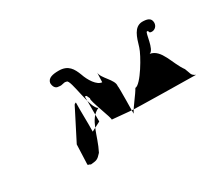

<svg xmlns="http://www.w3.org/2000/svg" viewBox="-68 -622 726 627"><g transform="rotate(-30 295.5 -308.0)"><path d="M116 -153C120 -149 123 -152 126 -148C148 -150 152 -150 168 -168C194 -218 198 -278 240 -296C216 -304 208 -422 193 -422C180 -426 179 -418 162 -421C150 -421 144 -432 144 -445C147 -462 165 -466 188 -466C224 -466 236 -444 246 -418C254 -394 273 -362 294 -362C292 -360 292 -355 292 -350L294 -398C294 -376 334 -349 330 -326C332 -324 330 -224 330 -222C343 -246 366 -272 377 -292C398 -292 447 -376 454 -400C464 -434 473 -466 503 -468C521 -468 537 -465 537 -446C537 -433 527 -424 516 -424C501 -424 511 -433 502 -433C495 -433 493 -370 473 -365C514 -358 521 -301 548 -264C557 -243 553 -238 570 -230C570 -230 330 -233 324 -235L258 -241C264 -240 224 -336 232 -336C225 -350 228 -350 220 -350V-256L185 -238C186 -276 184 -310 185 -348C177 -346 178 -343 170 -328L119 -228Z"/></g></svg>

Font: Zinc
Style: Regular
Weight: 400
Version: Version 1